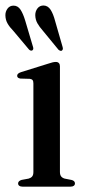

<svg xmlns="http://www.w3.org/2000/svg" viewBox="-30 -696 325 716"><path d="M193.5 -449V-55Q193.5 -44 198 -38.2Q202.5 -32.5 211 -30L236.5 -25Q243 -23.5 246.2 -20.2Q249.5 -17 249.5 -12Q249.5 -6.5 245.2 -3.2Q241 0 233.5 0H53.5Q46 0 41.8 -3.2Q37.5 -6.5 37.5 -12Q37.5 -16.5 40.8 -19.8Q44 -23 50 -25L77 -30Q85.5 -32.5 90 -38Q94.5 -43.5 94.5 -54.5V-385Q94.5 -393.5 91.5 -397.2Q88.5 -401 81.5 -402L46 -403Q40 -404 37 -406.5Q34 -409 34 -413.5Q34 -418 37.5 -421.2Q41 -424.5 48.5 -427L149.5 -458.5Q160 -462 166.2 -463.5Q172.5 -465 178.5 -465Q185.5 -465 189.5 -460.8Q193.5 -456.5 193.5 -449ZM64.2 -618.5 92.1 -524.5Q93.8 -520 94.2 -516Q94.6 -512 91.7 -509Q88.9 -506.5 85.3 -507.2Q81.6 -508 78.4 -511L19.6 -581Q6.3 -594.5 -1.6 -608Q-9.5 -621.5 -9.9 -638.5Q-10.3 -652.5 -2 -663.8Q6.3 -675 20.5 -675Q36.7 -675 46.6 -659.8Q56.5 -644.5 64.2 -618.5ZM175.6 -617.5 202.7 -523.5Q204.3 -518.5 204.5 -514.8Q204.7 -511 201.5 -508Q199.1 -505.5 195.4 -506.5Q191.8 -507.5 188.1 -510.5L129.8 -581.5Q117.3 -595.5 109.6 -609Q101.9 -622.5 101.5 -639.5Q101.5 -654 109.8 -664.8Q118.1 -675.5 132.6 -675.5Q148.8 -675 158.8 -659.5Q168.7 -644 175.6 -617.5Z"/></svg>

Font: Fraunces 60pt
Style: Regular
Weight: 400
Version: Version 1.000;[b76b70a41]